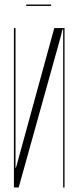

<svg xmlns="http://www.w3.org/2000/svg" viewBox="-20 -822 343 842"><path d="M204 -802V-796H95V-802ZM218 -699H263V0H257V-693H254L244 -653L62 0H41V-699H48V-86H50Z"/></svg>

Font: Moniqa ExtLt Narrow Display
Style: Regular
Weight: 200
Width: 4
Designer: Rajesh Rajput
Foundry: Rajesh Rajput
Version: Version 1.000